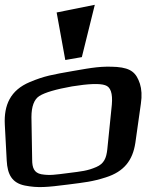

<svg xmlns="http://www.w3.org/2000/svg" viewBox="-89 -755 677 800"><path d="M498 -323C503 -356 501 -384 494 -406C479 -451 458 -471 398 -476C334 -480 300 -474 214 -459C129 -444 97 -439 35 -413C-46 -379 -73 -317 -69 -236L-61 -86C-58 -28 -39 7 14 18C70 29 107 25 194 14C264 5 296 2 352 -16C428 -40 464 -87 475 -160ZM358 -132C354 -97 345 -73 312 -59C275 -43 251 -41 196 -34C141 -27 118 -23 83 -29C53 -35 45 -56 45 -90L42 -267C42 -311 53 -341 75 -355C99 -370 144 -383 211 -395C279 -406 326 -408 349 -400C372 -393 381 -366 377 -319ZM252 -517 306 -735 147 -703 183 -505Z"/></svg>

Font: Gamestation Warped
Style: Regular
Weight: 400
Designer: Jonas Hecksher
Foundry: Jonas Hecksher, Playtypeª, e-types AS
Version: Version 1.003